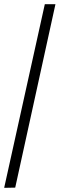

<svg xmlns="http://www.w3.org/2000/svg" viewBox="-20 -780 286 921"><path d="M0 121 53 120 246 -760H195Z"/></svg>

Font: Noto Serif Khmer Condensed
Style: Regular
Weight: 400
Width: 3
Designer: Danh Hong and the Monotype Design Team
Foundry: Monotype Imaging Inc.
Version: Version 2.004